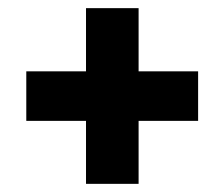

<svg xmlns="http://www.w3.org/2000/svg" viewBox="-20 -545 550 471"><path d="M320 -94H191V-525H320ZM44.5 -248.5V-370H466V-248.5Z"/></svg>

Font: Anek Gurmukhi
Style: Bold
Weight: 700
Designer: Sarang Kulkarni (Gurmukhi), Yesha Goshar (Latin)
Foundry: Ek Type
Version: Version 1.003